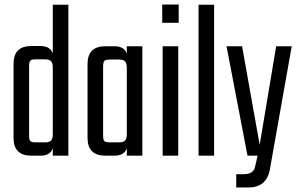

<svg xmlns="http://www.w3.org/2000/svg" viewBox="-20 -690 1323 851"><path d="M214 -669H283V0H214V-33Q203 0 159 0H119Q40 0 40 -79V-407Q40 -486 119 -486H159Q203 -486 214 -453ZM140 -59H180Q198 -59 206 -67Q214 -75 214 -95V-391Q214 -411 206 -419Q198 -427 180 -427H140Q120 -427 114.5 -421.5Q109 -416 109 -396V-90Q109 -70 114.5 -64.5Q120 -59 140 -59Z M542 -485H611V0H542V-33Q531 0 487 0H447Q368 0 368 -79V-406Q368 -485 447 -485H487Q531 -485 542 -452ZM468 -59H508Q526 -59 534 -67Q542 -75 542 -95V-390Q542 -410 534 -418Q526 -426 508 -426H468Q448 -426 442.5 -420Q437 -414 437 -395V-90Q437 -70 442.5 -64.5Q448 -59 468 -59Z M699 -589V-670H772V-589ZM770 0H701V-485H770Z M929 0H860V-669H929Z M1081 141H1027V82H1060Q1103 82 1110 51L1122 0H1077L984 -485H1053L1131 -48L1204 -485H1273L1176 62Q1161 141 1081 141Z"/></svg>

Font: Teko Light
Style: Regular
Weight: 300
Designer: Manushi Parikh, Jonny Pinhorn
Foundry: Indian Type Foundry
Version: Version 1.105;PS 1.0;hotconv 1.0.78;makeotf.lib2.5.61930; tt